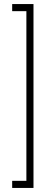

<svg xmlns="http://www.w3.org/2000/svg" viewBox="-20 -823 240 946"><path d="M145 -803V103H110V-803ZM131 -803V-768H40V-803ZM131 68V103H40V68Z"/></svg>

Font: Phudu Medium
Style: Regular
Weight: 500
Version: Version 1.005;gftools[0.9.23]